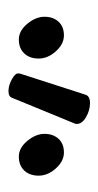

<svg xmlns="http://www.w3.org/2000/svg" viewBox="93 -898 237 464"><g transform="rotate(90 212.0 -665.5)"><path d="M208 -752Q211 -764 228.5 -764Q246 -764 262.5 -754.5Q279 -745 279 -732Q279 -729 278 -727L216 -576Q213 -567 199.5 -567Q186 -567 171.5 -575Q157 -583 157 -589.5Q157 -596 158 -597ZM404 -640Q404 -618 391.5 -605Q379 -592 358 -592Q337 -592 320 -612.5Q303 -633 303 -654Q303 -675 315 -688Q327 -701 348 -701Q369 -701 386.5 -681.5Q404 -662 404 -640ZM121 -640Q121 -618 108.5 -605Q96 -592 75 -592Q54 -592 37 -612.5Q20 -633 20 -654Q20 -675 32 -688Q44 -701 65 -701Q86 -701 103.5 -681.5Q121 -662 121 -640Z"/></g></svg>

Font: Fusion Kai T
Style: Regular
Weight: 400
Designer: Fontworks Inc.
Version: Version 24.134;May 13, 2024